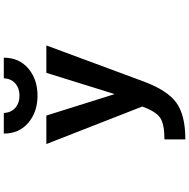

<svg xmlns="http://www.w3.org/2000/svg" viewBox="-12 -782 1023 1040"><g transform="rotate(-90 500.0 -262.5)"><path d="M295.9 -753.9H407.2Q410.2 -712.9 436 -690.9Q461.9 -668.9 501.5 -668.9Q541 -668.9 566.9 -690.9Q592.8 -712.9 595.7 -753.9H707Q707 -670.9 648.4 -621.1Q589.8 -571.3 501.5 -571.3Q413.1 -571.3 354.5 -621.1Q295.9 -670.9 295.9 -753.9ZM239.3 -523.4H393.6L509.8 -153.3L625 -523.4H773.4L579.1 1Q531.2 130.9 463.9 180.2Q396.5 229.5 264.6 229.5V116.2Q347.7 116.2 381.8 92.8Q416 69.3 442.4 -3.9Z"/></g></svg>

Font: GenEi Gothic M Regular
Style: Bold
Weight: 700
Designer: o_tamon (Modified); [Source Han Sans]
Ryoko NISHIZUKA  (kana & ideographs); Paul D. Hunt (Latin, Greek & Cyrillic); Wenl
Version: Version 1.1a;Original Version 1.004